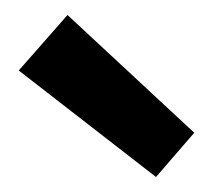

<svg xmlns="http://www.w3.org/2000/svg" viewBox="-20 -654 284 256"><path d="M188 -418 239 -477 70 -634 5 -560Z"/></svg>

Font: Cambay Devanagari
Style: Regular
Weight: 700
Designer: Pooja Saxena
Foundry: Pooja Saxena
Version: Version 1.095;PS 001.095;hotconv 1.0.70;makeotf.lib2.5.58329